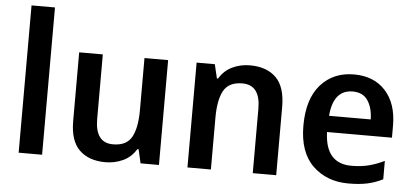

<svg xmlns="http://www.w3.org/2000/svg" viewBox="-51 -868 2126 987"><g transform="rotate(5 1011.5 -375.0)"><path d="M195 0H74V-760H195Z M798 -541H676V-272Q676 -181 649.5 -133Q623 -85 553 -85Q461 -85 461 -208V-541H339V-187Q339 -84 388 -37Q437 10 522 10Q570 10 612.5 -9.5Q655 -29 680 -71H687L703 0H798Z M1220 -551Q1171 -551 1129 -531Q1087 -511 1062 -469H1056L1039 -541H945V0H1066V-268Q1066 -359 1092.5 -407Q1119 -455 1189 -455Q1282 -455 1282 -332V0H1403V-352Q1403 -456 1354.5 -503.5Q1306 -551 1220 -551Z M1757 -551Q1650 -551 1585 -477.5Q1520 -404 1520 -266Q1520 -129 1592 -59.5Q1664 10 1776 10Q1834 10 1874.5 1Q1915 -8 1953 -27V-122Q1912 -102 1872.5 -92Q1833 -82 1784 -82Q1649 -82 1644 -244H1979V-306Q1979 -420 1919.5 -485.5Q1860 -551 1757 -551ZM1758 -463Q1811 -463 1836 -425Q1861 -387 1862 -328H1647Q1658 -463 1758 -463Z"/></g></svg>

Font: Noto Sans Display Medium
Style: Regular
Weight: 500
Designer: Monotype Design Team
Foundry: Monotype Imaging Inc.
Version: Version 1.900